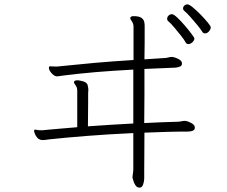

<svg xmlns="http://www.w3.org/2000/svg" viewBox="-20 -799 1040 880"><path d="M920 -646Q930 -646 938 -655.5Q946 -665 946 -674Q946 -679 932.5 -695.5Q919 -712 900 -731.5Q881 -751 864 -765Q847 -779 839 -779Q831 -779 825 -773.5Q819 -768 819 -760Q819 -754 825 -749Q836 -740 852.5 -721.5Q869 -703 884.5 -684Q900 -665 906 -655Q911 -646 920 -646ZM871 -623Q871 -626 858 -643.5Q845 -661 827 -682Q809 -703 792.5 -718.5Q776 -734 768 -734Q759 -734 752.5 -727.5Q746 -721 746 -713Q746 -706 751 -702Q762 -693 778.5 -673.5Q795 -654 810 -635Q825 -616 830 -606Q834 -597 844 -597Q853 -597 862 -605.5Q871 -614 871 -623ZM830 -245H827Q819 -245 810.5 -243Q802 -241 793 -241Q756 -240 717.5 -238.5Q679 -237 641 -235Q642 -297 642 -361.5Q642 -426 642 -483L784 -489Q796 -490 805 -494Q814 -498 814 -507Q814 -512 813 -514Q810 -523 795 -530Q780 -537 771 -538H768Q759 -538 750.5 -535.5Q742 -533 734 -533L642 -527Q643 -575 643 -603Q643 -631 643 -647V-682Q643 -689 641 -699Q639 -709 628.5 -717Q618 -725 592 -725Q579 -725 577 -717V-716Q577 -712 580 -708Q583 -704 585 -700Q592 -690 592 -676V-524Q495 -518 416 -511Q337 -504 251 -495Q247 -494 243 -494Q239 -494 235 -494Q227 -494 221 -494.5Q215 -495 211 -495H208Q204 -494 204 -488Q204 -478 215.5 -464.5Q227 -451 239 -449Q246 -449 254 -450.5Q262 -452 272 -453Q343 -462 419.5 -468.5Q496 -475 591 -480V-233Q539 -230 486.5 -227Q434 -224 383 -220Q383 -245 383.5 -276Q384 -307 384 -334Q384 -361 384 -372Q384 -377 384.5 -380.5Q385 -384 385 -388Q384 -402 381 -411Q378 -420 362 -426Q354 -428 347 -429.5Q340 -431 334 -431Q321 -431 319 -423V-422Q319 -418 322.5 -414Q326 -410 328 -406Q334 -397 334 -382V-216Q295 -213 257.5 -209.5Q220 -206 184 -203Q180 -202 175.5 -202Q171 -202 168 -202Q155 -202 150 -203.5Q145 -205 142 -205H140Q136 -204 136 -198Q136 -197 139.5 -186.5Q143 -176 152 -166.5Q161 -157 177 -157Q183 -157 189.5 -158Q196 -159 203 -160Q277 -168 378 -176Q479 -184 591 -189V-25Q591 -14 589 -2.5Q587 9 587 14Q588 17 591 28.5Q594 40 601 50.5Q608 61 620 61Q621 61 622.5 60.5Q624 60 625 60Q632 58 636.5 45Q641 32 641 18Q641 14 641 -15Q641 -44 641.5 -90Q642 -136 642 -191Q692 -193 742.5 -194.5Q793 -196 842 -196Q855 -196 864 -200Q873 -204 873 -214Q873 -216 872.5 -217.5Q872 -219 872 -220Q870 -228 855 -236Q840 -244 830 -245Z"/></svg>

Font: Klee One
Style: Regular
Weight: 400
Designer: Fontworks Inc.
Foundry: Fontworks Inc.
Version: Version 1.100